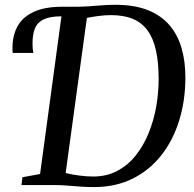

<svg xmlns="http://www.w3.org/2000/svg" viewBox="-20 -771 810 800"><path d="M371.5 8.5Q339.5 8.5 311.5 6.2Q283.5 4 256.5 2Q229.5 0 200.5 0H69.5L73.5 -32.5L147 -46L236 -703L222.5 -723L241.5 -743H310Q348 -744 386.2 -747.5Q424.5 -751 461.5 -751Q540 -751 595.5 -729Q651 -707 685.8 -666.5Q720.5 -626 736.5 -570.5Q752.5 -515 752.5 -449Q752.5 -353.5 727 -270.2Q701.5 -187 652.5 -124.5Q603.5 -62 532.8 -26.8Q462 8.5 371.5 8.5ZM368 -35.5Q424.5 -35.5 468.8 -59Q513 -82.5 545.5 -123.2Q578 -164 599.2 -216.2Q620.5 -268.5 630.8 -326.2Q641 -384 641 -441.5Q641 -510 630 -560.2Q619 -610.5 595.5 -643.2Q572 -676 534.2 -692Q496.5 -708 442.5 -708Q418 -708 391 -704.5Q364 -701 342 -696.5L253.5 -50Q280 -43.5 311 -39.5Q342 -35.5 368 -35.5ZM33 -550.5Q32.5 -555.5 32.2 -560.5Q32 -565.5 32 -572.5Q32 -622.5 52.8 -661Q73.5 -699.5 119.8 -721.2Q166 -743 241.5 -743L236 -703Q190 -703 163.5 -691Q137 -679 126.2 -654Q115.5 -629 115.5 -590.5Q115.5 -579 116.2 -569.5Q117 -560 119 -550.5Z"/></svg>

Font: Merriweather 60pt
Style: Italic
Weight: 400
Italic angle: -7.8°
Version: Version 2.101